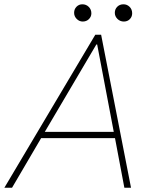

<svg xmlns="http://www.w3.org/2000/svg" viewBox="-41 -883 718 903"><path d="M-20.5 0 407.2 -719.7H434.6L575.2 0H543.9L498 -243.2L496.1 -252L416 -673.8H412.1L165 -254.9L155.3 -238.3L15.6 0ZM138.7 -233.4 145.5 -262.7H517.6L510.7 -233.4ZM541.5 -781.7Q523.9 -781.7 511.5 -793.9Q499 -806.2 499 -822.8Q499 -839.8 510.5 -851.3Q522 -862.8 539.6 -862.8Q556.6 -862.8 568.6 -850.8Q580.6 -838.9 580.6 -820.3Q580.6 -804.2 569.6 -793Q558.6 -781.7 541.5 -781.7ZM348.1 -781.7Q332 -781.7 319.8 -793.9Q307.6 -806.2 307.6 -822.8Q307.6 -839.8 318.8 -851.3Q330.1 -862.8 346.2 -862.8Q364.3 -862.8 376.5 -850.6Q388.7 -838.4 388.7 -820.3Q388.7 -804.7 377.2 -793.2Q365.7 -781.7 348.1 -781.7Z"/></svg>

Font: Reddit Sans ExtraLight
Style: Italic
Weight: 250
Italic angle: -11.25°
Designer: Stephen Hutchings
Version: Version 1.013